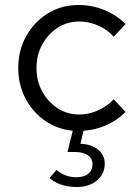

<svg xmlns="http://www.w3.org/2000/svg" viewBox="-20 -516 549 768"><path d="M288 232Q219 232 178 196L206 164Q241 193 285 193Q316 193 333 179Q350 165 350 141Q350 118 331.5 105Q313 92 279 92H250L271 7Q209 1 159.5 -33.5Q110 -68 81.5 -123Q53 -178 53 -244Q53 -315 85 -372Q117 -429 171.5 -462.5Q226 -496 294 -496Q348 -496 397 -476Q446 -456 482 -420L435 -369Q409 -398 372 -414Q335 -430 297 -430Q249 -430 210.5 -405Q172 -380 149 -338Q126 -296 126 -244Q126 -192 149 -150Q172 -108 210.5 -83Q249 -58 297 -58Q335 -58 372 -74.5Q409 -91 435 -119L482 -68Q449 -35 405.5 -15.5Q362 4 314 7L302 59Q346 61 372.5 82.5Q399 104 399 139Q399 179 368 205.5Q337 232 288 232Z"/></svg>

Font: Red Hat Text VF
Style: Regular
Weight: 400
Designer: Pentagram, MCKL
Foundry: Pentagram, MCKL
Version: Version 1.023